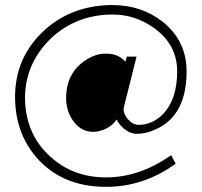

<svg xmlns="http://www.w3.org/2000/svg" viewBox="-20 -682 791 753"><path d="M39.1 -301.8Q39.1 -451.2 144.5 -554.2Q250 -657.2 408.2 -662.1Q415 -662.1 421.9 -662.1Q534.2 -662.1 618.2 -596.7Q710.9 -522.5 711.9 -403.3Q711.9 -228.5 590.8 -174.8Q552.7 -157.2 516.6 -157.2Q481.4 -157.2 450.2 -193.4Q440.4 -205.1 437.5 -213.9Q417 -181.6 376 -169.9Q360.4 -165 344.7 -165Q292 -165 259.8 -218.8Q239.3 -253.9 239.3 -296.9Q239.3 -394.5 314.5 -445.3Q354.5 -471.7 394.5 -471.7Q401.4 -471.7 408.2 -471.2Q415 -470.7 419.9 -469.7Q424.8 -468.8 430.2 -466.8Q435.5 -464.8 439 -463.9Q442.4 -462.9 446.8 -460Q451.2 -457 453.1 -456.1Q455.1 -455.1 459 -451.7Q462.9 -448.2 463.9 -447.3Q464.8 -446.3 468.8 -443.4L471.7 -439.5L477.5 -460H515.6L475.6 -300.8Q470.7 -283.2 465.8 -259.8Q460.9 -241.2 480.5 -215.8Q499 -193.4 522.5 -192.4Q579.1 -192.4 621.1 -236.3Q674.8 -293.9 674.8 -402.3Q674.8 -508.8 581.1 -574.2Q508.8 -625 421.9 -625Q282.2 -625 182.6 -534.2Q80.1 -436.5 78.1 -301.8Q78.1 -157.2 177.7 -67.4Q266.6 13.7 395.5 13.7Q525.4 13.7 646.5 -70.3Q649.4 -72.3 651.4 -73.2L668.9 -40Q543.9 50.8 395.5 50.8Q223.6 50.8 123 -64.5Q39.1 -162.1 39.1 -301.8Z"/></svg>

Font: Post No Bills Colombo
Style: Light
Weight: 400
Designer: Kosala Senevirathne, Siva Puranthara, Lasantha Premarathna, Tharique Azeez
Foundry: Mooniak
Version: Version 1.220 ; ttfautohint (v1.5)